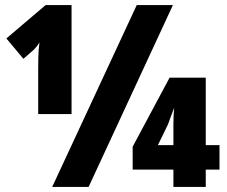

<svg xmlns="http://www.w3.org/2000/svg" viewBox="-20 -734 891 754"><path d="M130 -286H261V-714H159L5 -583L72 -503L113 -539Q125 -551 135 -567Q131 -538 130.5 -508Q130 -478 130 -458ZM185 0H328L659 -714H517ZM661 0H788V-68H842V-164H788V-429H646L501 -158V-68H661ZM600 -164 640 -246Q643 -254 648.5 -270Q654 -286 664 -311Q661 -280 661 -246V-164Z"/></svg>

Font: Noto Sans Display SemiCondensed Black
Style: Regular
Weight: 900
Width: 4
Designer: Monotype Design Team
Foundry: Monotype Imaging Inc.
Version: Version 1.900